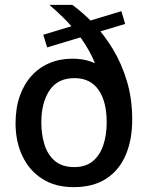

<svg xmlns="http://www.w3.org/2000/svg" viewBox="-20 -760 608 790"><path d="M283 10Q206 10 152.8 -24.8Q99.5 -59.5 71.8 -118.8Q44 -178 44 -252Q44 -315 61.2 -364.2Q78.5 -413.5 109.8 -448Q141 -482.5 183.8 -500.5Q226.5 -518.5 278 -518.5Q357.5 -518.5 405.8 -476.8Q454 -435 466 -363.5L389 -432Q380.5 -484 357.2 -530.2Q334 -576.5 303.5 -616Q273 -655.5 241.2 -686.8Q209.5 -718 183 -740H277.5Q320.5 -709 364.2 -663.5Q408 -618 444 -558.8Q480 -499.5 502 -426.8Q524 -354 524 -267.5Q524 -185 497.2 -122.2Q470.5 -59.5 417 -24.8Q363.5 10 283 10ZM285.5 -72.5Q332.5 -72.5 361.8 -96.8Q391 -121 405 -162.8Q419 -204.5 419 -256Q419 -342.5 385.2 -390.5Q351.5 -438.5 286.5 -438.5Q217 -438.5 183.5 -387.8Q150 -337 150 -256Q150 -206.5 163.2 -164.5Q176.5 -122.5 206.2 -97.5Q236 -72.5 285.5 -72.5ZM174 -565 158 -617 479.5 -714 495 -661.5Z"/></svg>

Font: Public Sans Thin Medium
Style: Regular
Weight: 500
Version: Version 2.001